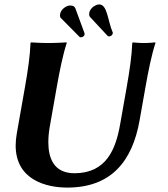

<svg xmlns="http://www.w3.org/2000/svg" viewBox="-20 -840 759 870"><path d="M271.5 -805C261.3 -798 254.4 -787 252.6 -777C251 -768 251.8 -761 257.1 -757L340.3 -673C341.9 -671 344.9 -671 346.9 -671C350.9 -671 354.3 -673 356.4 -674C361 -677 362.5 -680 363.2 -684C363.5 -686 363.9 -688 363.1 -689L321.2 -803C316.8 -812 310.3 -815 296.3 -815C287.3 -815 277.2 -809 271.5 -805ZM404.6 -811C394.4 -804 386.4 -793 384.5 -782C382.4 -770 386.5 -765 388.1 -763L468 -677C469.8 -676 472.6 -675 475.6 -675C477.6 -675 481 -677 484.1 -678C487.7 -681 490.4 -685 491.1 -689C491.3 -690 491.6 -692 490.8 -693C467.3 -747 467.2 -820 429.2 -820C420.2 -820 411.3 -815 404.6 -811ZM554.1 -445 524.4 -277C504.7 -165 462.5 -55 317.3 -55C221.3 -55 199 -127.4 199 -195.9C199 -222.3 202.3 -248.1 206 -269L237.1 -445C250.3 -520 265 -592 282.3 -645L281.8 -648C281.8 -648 233.3 -645 198.3 -645C164.3 -645 120.8 -648 120.8 -648L118.3 -645C116.3 -588 106.3 -520 93.1 -445L56.2 -236C52.7 -216.1 51 -197.7 51 -180.7C51 -24.2 190.7 10 284.8 10C482.8 10 579.6 -108 612.6 -295L639.1 -445C652.3 -520 667 -592 684.3 -645L683.8 -648C683.8 -648 654.6 -645 632.3 -645C608 -645 581.8 -648 581.8 -648L579.3 -645C577.3 -588 567.3 -520 554.1 -445Z"/></svg>

Font: Linux Biolinum O 
Style: Bold Italic
Weight: 700
Designer: Philipp H. Poll
Foundry: Philipp H. Poll
Version: Version 1.3.2